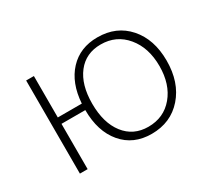

<svg xmlns="http://www.w3.org/2000/svg" viewBox="-101 -671 952 859"><g transform="rotate(-30 375.0 -241.0)"><path d="M99 0V-481H139V-267H263Q270 -370 325.5 -429.5Q381 -489 471 -489Q569 -489 628.5 -421.5Q688 -354 688 -244Q688 -132 627 -62.5Q566 7 467 7Q373 7 317.5 -58.5Q262 -124 262 -234H139V0ZM470 -28Q550 -28 599 -86.5Q648 -145 648 -239Q648 -334 598 -394Q548 -454 468 -454Q391 -454 347 -397.5Q303 -341 303 -243Q303 -144 348 -86Q393 -28 470 -28Z"/></g></svg>

Font: Cantarell Light
Style: Regular
Weight: 300
Designer: Dave Crossland, Nikolaus Waxweiler, Florian Fecher, Jacques Le Bailly, Eben Sorkin, Alexei Vanyashin, Alexios Zavras, Em
Version: Version 0.303